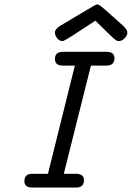

<svg xmlns="http://www.w3.org/2000/svg" viewBox="-20 -844 593 864"><path d="M89.8 -28.8Q89.8 -62 125 -62H195.8L316.9 -548.8H264.2Q227.1 -548.8 227.1 -578.1Q227.1 -611.3 264.2 -610.8H459Q495.1 -610.8 495.1 -582Q495.1 -549.8 460 -548.8H389.2L267.1 -62H320.8Q357.9 -62 357.9 -33.2Q357.9 0 321.8 0H125Q89.8 0 89.8 -28.8ZM227.1 -698.2Q227.1 -712.4 251 -728Q408.2 -822.3 415 -824.2H416Q423.8 -824.2 433.8 -816.7Q443.8 -809.1 497.1 -761.2Q521 -740.2 536.1 -726.1Q553.2 -710 553.2 -697Q553.2 -684.1 540.5 -671.6Q527.8 -659.2 515.1 -659.2Q506.3 -659.2 497.6 -666Q488.8 -672.9 452.1 -709Q427.2 -733.9 409.2 -751Q375 -728 330.1 -699.2Q270 -659.2 261.2 -659.2Q247.1 -659.2 237.1 -672.1Q227.1 -685.1 227.1 -698.2Z"/></svg>

Font: CMU Typewriter Text Variable Width
Style: Italic
Weight: 500
Italic angle: -14.04°
Version: Version 0.7.0